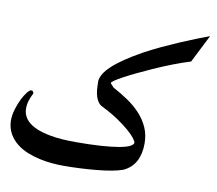

<svg xmlns="http://www.w3.org/2000/svg" viewBox="-83 -855 1081 958"><g transform="rotate(10 458.0 -376.0)"><path d="M834.5 -617.2Q815.4 -611.3 792.2 -603.3Q769 -595.2 744.9 -585.9Q720.7 -576.7 696.5 -566.4Q672.4 -556.2 650.4 -546.4Q607.9 -527.3 572.5 -510.3Q537.1 -493.2 512 -479.5Q486.8 -465.8 472.7 -456.1Q458.5 -446.3 458.5 -441.9Q458.5 -441.4 460.4 -439Q462.4 -436.5 465.3 -433.6Q468.3 -430.7 470.9 -427.7Q473.6 -424.8 475.1 -422.4Q516.1 -400.4 552.7 -375.5Q589.4 -350.6 616.9 -320.6Q644.5 -290.5 660.6 -254.4Q676.8 -218.3 676.8 -173.3Q676.8 -120.1 656.5 -82.5Q636.2 -44.9 594.7 -26.4Q573.7 -18.6 540.5 -12.5Q507.3 -6.3 467 -2.4Q426.8 1.5 382.6 3.7Q338.4 5.9 295.4 5.9Q270 5.9 238.8 3.2Q207.5 0.5 175.3 -6.6Q143.1 -13.7 112.3 -26.1Q81.5 -38.6 57.1 -58.1Q32.7 -77.6 17.1 -105.2Q1.5 -132.8 0 -169.9Q0 -198.7 9 -228.5Q18.1 -258.3 30 -282.5Q42 -306.6 54.4 -321.8Q66.9 -336.9 73.7 -336.9Q79.1 -336.9 82.8 -333.3Q86.4 -329.6 86.4 -324.7Q86.4 -319.8 84 -316.9V-317.4Q75.7 -301.3 69.8 -282.7Q64 -264.2 64 -242.7Q64 -216.8 78.9 -194.6Q93.8 -172.4 126.2 -156Q158.7 -139.6 210.2 -130.4Q261.7 -121.1 335 -121.1Q409.7 -121.1 464.1 -124.8Q518.6 -128.4 554.4 -134.8Q590.3 -141.1 607.9 -149.9Q625.5 -158.7 626 -168.5Q626 -175.3 614.3 -190.7Q602.5 -206.1 579.1 -226.6Q555.7 -247.1 520.3 -271Q484.9 -294.9 437.5 -318.4Q424.3 -324.7 416.3 -336.2Q408.2 -347.7 403.3 -363Q398.4 -378.4 396.7 -397.9Q395 -417.5 395 -439.9Q396 -457.5 407.7 -477.3Q419.4 -497.1 442.9 -519Q466.3 -541 502.4 -565.7Q538.6 -590.3 588.4 -618.2Q630.4 -641.1 673.8 -661.4Q717.3 -681.6 758.8 -699.5Q800.3 -717.3 837.9 -732.2Q875.5 -747.1 905.8 -758.3Z"/></g></svg>

Font: XB Niloofar
Style: Bold
Weight: 700
Designer: Behnam
Foundry: Irmug
Version: Version 7.201 2008